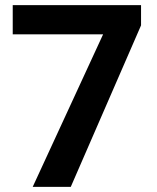

<svg xmlns="http://www.w3.org/2000/svg" viewBox="-20 -731 614 751"><path d="M531.7 -631.8 256.8 0H107.9L383.3 -596.7H29.8V-710.9H531.7Z"/></svg>

Font: RobotoDraft
Style: Bold
Weight: 700
Version: Version 2.001150; 2014